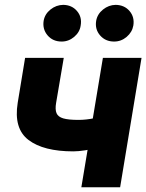

<svg xmlns="http://www.w3.org/2000/svg" viewBox="-20 -790 617 810"><path d="M577.1 -545.9 486.8 0H323.2L414.1 -545.9ZM455.1 -312.5 433.6 -179.7Q418.9 -172.9 392.8 -166.5Q366.7 -160.2 338.6 -155.8Q310.5 -151.4 289.1 -151.4Q163.6 -151.4 100.3 -199.5Q37.1 -247.6 54.7 -356.4L85.9 -545.9H249L216.8 -356.4Q211.9 -328.1 218.5 -312.5Q225.1 -296.9 247.1 -290.5Q269 -284.2 311 -284.2Q343.3 -284.2 377.7 -291.3Q412.1 -298.3 455.1 -312.5ZM240.2 -614.7Q203.1 -614.7 180.9 -640.6Q158.7 -666.5 164.1 -702.1Q168.9 -730.5 192.9 -749.8Q216.8 -769 246.6 -769.5Q283.2 -769 304.9 -743.4Q326.7 -717.8 320.3 -682.1Q316.4 -654.3 293 -634.5Q269.5 -614.7 240.2 -614.7ZM461.4 -614.7Q424.8 -614.7 402.3 -640.6Q379.9 -666.5 385.7 -702.1Q390.6 -730.5 414.6 -749.8Q438.5 -769 467.8 -769.5Q504.9 -769 526.6 -743.4Q548.3 -717.8 542.5 -682.1Q537.6 -654.3 514.4 -634.5Q491.2 -614.7 461.4 -614.7Z"/></svg>

Font: Inter Tight ExtraBold
Style: Italic
Weight: 800
Italic angle: -9.39999°
Designer: Rasmus Andersson
Foundry: rsms
Version: Version 3.004